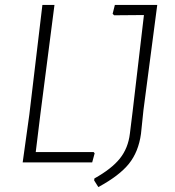

<svg xmlns="http://www.w3.org/2000/svg" viewBox="-20 -659 710 779"><path d="M360 -42 364 -37 354 0H72L99 -194L152 -639H201L144 -197L125 -42ZM618 -639 562 -212 552 -116Q542 -43 503 5.5Q464 54 379 100L362 73L363 65Q433 26 466.5 -16Q500 -58 507 -117L518 -206L564 -598L443 -597L437 -603L446 -639Z"/></svg>

Font: Alegreya Sans SC Light
Style: Italic
Weight: 300
Italic angle: -7°
Designer: Juan Pablo del Peral
Foundry: Huerta Tipografica
Version: Version 2.007